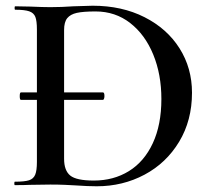

<svg xmlns="http://www.w3.org/2000/svg" viewBox="-20 -647 740 671"><path d="M49 -311Q49 -324 53 -324H340Q345 -324 345 -311Q345 -306 343.5 -302Q342 -298 340 -298H53Q49 -298 49 -311ZM245 1Q230 0 207 -1Q184 -2 156 -2L85 -1Q66 0 32 0Q30 0 30 -6Q30 -12 32 -12Q66 -12 81.5 -17Q97 -22 103 -36.5Q109 -51 109 -81V-544Q109 -574 103.5 -588Q98 -602 82 -607.5Q66 -613 33 -613Q31 -613 31 -619Q31 -625 33 -625L86 -624Q130 -622 156 -622Q195 -622 237 -625Q287 -627 304 -627Q406 -627 485 -587Q564 -547 607.5 -478Q651 -409 651 -323Q651 -226 606 -151.5Q561 -77 485 -36.5Q409 4 318 4Q287 4 245 1ZM544 -301Q544 -387 515.5 -456.5Q487 -526 435 -566.5Q383 -607 314 -607Q271 -607 248.5 -602Q226 -597 215 -583.5Q204 -570 204 -542V-92Q204 -51 225.5 -33.5Q247 -16 308 -16Q377 -16 430.5 -49Q484 -82 514 -146.5Q544 -211 544 -301Z"/></svg>

Font: Cormorant SC SemiBold
Style: Regular
Weight: 600
Designer: Christian Thalmann (Catharsis Fonts)
Foundry: Catharsis Fonts
Version: Version 4.000